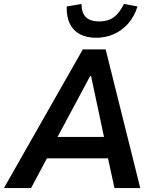

<svg xmlns="http://www.w3.org/2000/svg" viewBox="-43 -956 791 976"><path d="M-23 0 378 -705H494L670 0H539L495 -201L541 -151H157L222 -201L115 0ZM415 -569 233 -229 216 -260H517L492 -230L420 -569ZM445 -764Q398 -764 363.5 -782Q329 -800 312 -835Q295 -870 296 -923L371 -936Q372 -889 394.5 -868Q417 -847 461 -847Q506 -847 535.5 -868.5Q565 -890 587 -936L656 -923Q639 -870 607.5 -835Q576 -800 534.5 -782Q493 -764 445 -764Z"/></svg>

Font: Nunito Sans 7pt SemiCondensed
Style: Bold Italic
Weight: 700
Width: 4
Italic angle: -9°
Designer: Vernon Adams
Foundry: Vernon Adams
Version: Version 3.101;gftools[0.9.27]